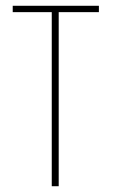

<svg xmlns="http://www.w3.org/2000/svg" viewBox="-20 -644 390 664"><path d="M159 0V-602H24V-624H322V-602H183V0Z"/></svg>

Font: Inconsolata ExtraCondensed ExtraLight
Style: Regular
Weight: 200
Width: 2
Monospace: yes
Designer: Raph Levien, Cyreal, Brenton Simpson
Foundry: Raph Levien, Cyreal, Google
Version: Version 3.001; ttfautohint (v1.8.2.53-6de2)